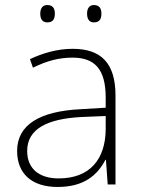

<svg xmlns="http://www.w3.org/2000/svg" viewBox="-20 -733 561 763"><path d="M140 -679C140 -658 148 -644 168 -644C191 -644 198 -658 198 -679C198 -698 191 -713 168 -713C148 -713 140 -698 140 -679ZM326 -679C326 -658 334 -644 353 -644C376 -644 383 -658 383 -679C383 -698 376 -713 353 -713C334 -713 326 -698 326 -679ZM269 -539C208 -539 150 -522 99 -498L111 -464C166 -491 214 -504 268 -504C356 -504 400 -459 400 -345V-305L300 -299C139 -291 48 -238 48 -133C48 -44 105 10 209 10C314 10 367 -37 399 -98H401L408 0H439V-353C439 -482 382 -539 269 -539ZM304 -268 400 -272V-219C399 -101 338 -24 213 -24C134 -24 88 -64 88 -133C88 -221 168 -261 304 -268Z"/></svg>

Font: Noto Sans Sinhala ExtraLight
Style: Regular
Weight: 200
Designer: Jelle Bosma - Monotype Design Team
Foundry: Monotype Imaging Inc.
Version: Version 2.006